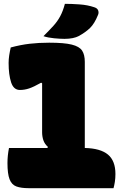

<svg xmlns="http://www.w3.org/2000/svg" viewBox="-20 -983 640 1003"><path d="M27 -210H228L230 -216Q213 -231 206.5 -250.5Q200 -270 200 -292V-548L195 -551Q156 -529 132 -521Q108 -513 84 -513Q51 -513 38 -553Q25 -593 25 -654Q25 -673 28 -693Q31 -713 36 -735Q88 -749 135.5 -754.5Q183 -760 237 -760Q315 -760 355 -750Q395 -740 409 -718.5Q423 -697 423 -660V-210Q505 -208 544 -175.5Q583 -143 583 -74Q583 -52 580 -33Q577 -14 573 0H129Q90 0 65.5 -9Q41 -18 30 -46.5Q19 -75 19 -131Q19 -151 21 -170.5Q23 -190 27 -210ZM319 -963Q354 -963 396 -960Q438 -957 473 -945Q489 -940 493 -928Q497 -916 492 -905Q474 -860 450.5 -837Q427 -814 390 -794Q379 -788 360 -784Q341 -780 317 -780Q295 -780 263 -783Q231 -786 207 -794Q237 -824 258.5 -847.5Q280 -871 294.5 -898Q309 -925 319 -963Z"/></svg>

Font: Recursive Mn Csl St XBk
Style: Regular
Weight: 1000
Monospace: yes
Version: Version 1.079;hotconv 1.0.112;makeotfexe 2.5.65598; ttfautoh